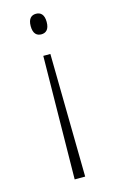

<svg xmlns="http://www.w3.org/2000/svg" viewBox="-113 -588 490 812"><g transform="rotate(-15 132.0 -182.5)"><path d="M132 -542C113 -542 97 -531 97 -497C97 -463 113 -452 132 -452C151 -452 167 -463 167 -497C167 -531 151 -542 132 -542ZM147 -362H116L109 177H155Z"/></g></svg>

Font: Noto Serif Myanmar SemiCondensed ExtraLight
Style: Regular
Weight: 200
Width: 4
Designer: Ben Mitchell and the Monotype Design Team
Foundry: Monotype Imaging Inc.
Version: Version 2.106